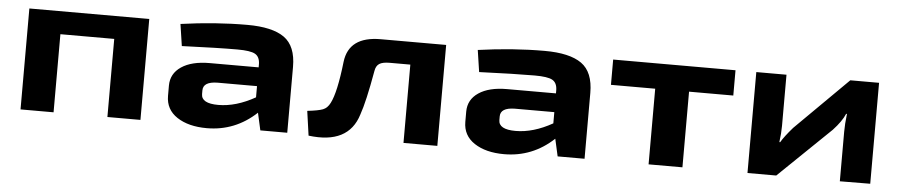

<svg xmlns="http://www.w3.org/2000/svg" viewBox="-36 -717 4394 938"><g transform="rotate(5 2161.0 -248.0)"><path d="M666 -495V0H504V-383H240V0H78V-495Z M1146 -508Q1269 -508 1327.5 -466.5Q1386 -425 1386 -323V0H1254L1235 -85Q1131 12 992 12Q902 12 846 -25Q790 -62 790 -129V-179Q790 -238 840.5 -272Q891 -306 979 -306H1219V-323Q1218 -358 1195 -371Q1172 -384 1108 -384Q1013 -384 836 -377L820 -484Q990 -508 1146 -508ZM955 -170V-152Q955 -106 1038 -106Q1125 -106 1219 -159V-214H1025Q955 -213 955 -170Z M2122 -495V0H1956V-384H1855Q1820 -384 1804 -373.5Q1788 -363 1784 -338Q1757 -185 1734 -120Q1688 30 1491 5L1474 -115Q1528 -121 1550 -129.5Q1572 -138 1585 -164Q1613 -218 1630 -369Q1645 -495 1801 -495Z M2604 -508Q2727 -508 2785.5 -466.5Q2844 -425 2844 -323V0H2712L2693 -85Q2589 12 2450 12Q2360 12 2304 -25Q2248 -62 2248 -129V-179Q2248 -238 2298.5 -272Q2349 -306 2437 -306H2677V-323Q2676 -358 2653 -371Q2630 -384 2566 -384Q2471 -384 2294 -377L2278 -484Q2448 -508 2604 -508ZM2413 -170V-152Q2413 -106 2496 -106Q2583 -106 2677 -159V-214H2483Q2413 -213 2413 -170Z M3541 -371H3324V0H3158V-371H2941V-495H3541Z M4245 0 4096 1V-242Q4096 -280 4102 -330H4098Q4082 -292 4040 -247L3784 0H3643V-495H3791V-244Q3791 -209 3785 -164H3789Q3805 -192 3846 -239L4104 -495H4245Z"/></g></svg>

Font: Exo 2 Expanded
Style: Bold
Weight: 700
Width: 7
Designer: Natanael Gama
Version: Version 1.001;PS 001.001;hotconv 1.0.70;makeotf.lib2.5.58329